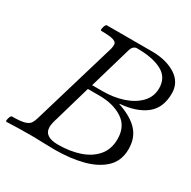

<svg xmlns="http://www.w3.org/2000/svg" viewBox="-151 -811 953 960"><g transform="rotate(30 325.5 -331.5)"><path d="M6 3Q1 3 2 -6Q3 -15 7 -24.5Q11 -34 16 -34Q64 -34 87 -40.5Q110 -47 118.5 -60Q127 -73 132 -91L276 -575Q280 -591 279 -603Q278 -615 258.5 -621.5Q239 -628 189 -628Q184 -628 185 -637.5Q186 -647 190 -656.5Q194 -666 199 -666H459Q542 -666 596.5 -631.5Q651 -597 651 -533Q651 -450 598 -408Q545 -366 451 -358L450 -356Q526 -331 564.5 -290Q603 -249 603 -184Q603 -118 561.5 -77Q520 -36 447.5 -16.5Q375 3 282 3Q248 3 213.5 1.5Q179 0 145 0Q75 0 6 3ZM285 -370H345Q409 -370 463 -388Q517 -406 550 -440.5Q583 -475 583 -524Q583 -586 531 -614Q479 -642 388 -642Q364 -642 355 -610ZM285 -27Q353 -27 408.5 -45.5Q464 -64 497 -102.5Q530 -141 530 -200Q530 -273 476.5 -308Q423 -343 342 -343H276L217 -139Q205 -102 205 -83Q205 -27 285 -27Z"/></g></svg>

Font: Junicode SmExp
Style: Italic
Weight: 400
Width: 6
Italic angle: -11°
Designer: Peter S. Baker
Version: Version 2.205; ttfautohint (v1.8.4)